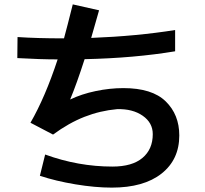

<svg xmlns="http://www.w3.org/2000/svg" viewBox="-20 -818 934 876"><path d="M493 -58Q583 -58 630 -97.5Q677 -137 677 -206Q677 -258 631 -290Q585 -322 514 -320Q437 -313 365.5 -285Q294 -257 222 -204L119 -258Q186 -374 243 -547Q165 -547 59 -553L60 -649Q150 -643 268 -643H272Q286 -694 312 -798L432 -771L396 -645Q603 -653 779 -681V-584Q593 -553 366 -548Q330 -436 300 -364Q352 -389 416.5 -402.5Q481 -416 543 -416Q674 -416 736 -355.5Q798 -295 798 -200Q798 -90 717 -26Q636 38 490 38Q414 38 324 23Q234 8 162 -16L186 -113Q337 -58 493 -58Z"/></svg>

Font: 카카오 큰글씨 ExtraBold
Style: Regular
Weight: 800
Designer: Park Young-rak; Lee Sang-min; Kim Jung-jin; Min Bon; Park Min-gyu;
Foundry: Kakao Corporation
Version: Version 2.003